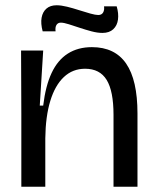

<svg xmlns="http://www.w3.org/2000/svg" viewBox="-20 -709 596 729"><path d="M61 0V-278L60 -517H144L131 -308H144Q153 -383 176 -432Q199 -481 237.5 -505.5Q276 -530 329 -530Q416 -530 459 -467.5Q502 -405 502 -278V0H411V-273Q411 -363 385 -405.5Q359 -448 303 -448Q256 -448 222.5 -416.5Q189 -385 171 -326Q153 -267 152 -184V0ZM369 -584Q350 -584 327.5 -590Q305 -596 282.5 -603.5Q260 -611 241 -617Q222 -623 211 -623Q200 -623 194.5 -614.5Q189 -606 191 -590H142Q134 -620 138 -642Q142 -664 156.5 -676.5Q171 -689 195 -689Q212 -689 234.5 -683.5Q257 -678 280 -670.5Q303 -663 323 -657.5Q343 -652 353 -652Q366 -652 371.5 -661.5Q377 -671 375 -685H423Q431 -658 428 -635Q425 -612 410 -598Q395 -584 369 -584Z"/></svg>

Font: Bricolage Grotesque 60pt
Style: Regular
Weight: 400
Version: Version 1.001;gftools[0.9.33.dev8+g029e19f]